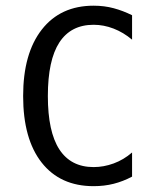

<svg xmlns="http://www.w3.org/2000/svg" viewBox="-20 -636 540 668"><path d="M439.5 -21.5Q408.2 -4.9 375.5 3.4Q342.8 11.7 305.7 11.7Q189.5 11.7 125 -70.3Q60.5 -152.3 60.5 -301.8Q60.5 -450.2 125.5 -533.2Q190.4 -616.2 305.7 -616.2Q342.8 -616.2 375.5 -607.4Q408.2 -598.6 439.5 -583V-498Q409.2 -523.4 375 -536.6Q340.8 -549.8 305.7 -549.8Q226.6 -549.8 186.5 -488.3Q146.5 -426.8 146.5 -301.8Q146.5 -177.7 186.5 -116.2Q226.6 -54.7 305.7 -54.7Q340.8 -54.7 375.5 -67.4Q410.2 -80.1 439.5 -105.5Z"/></svg>

Font: BabelStone Marchen
Style: Regular
Weight: 400
Designer: Andrew West
Foundry: Andrew West
Version: Version 9.003 2021-11-11